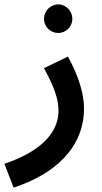

<svg xmlns="http://www.w3.org/2000/svg" viewBox="-51 -623 464 873"><path d="M214 -473C249 -473 278 -502 278 -537C278 -573 249 -603 214 -603C178 -603 149 -573 149 -537C149 -502 178 -473 214 -473ZM11 230C195 170 331 51 331 -131C331 -197 306 -278 258 -366L149 -313C194 -230 215 -175 215 -119C215 -31 151 60 -31 122Z"/></svg>

Font: Noto Sans Arabic UI SmBd
Style: Regular
Weight: 600
Designer: Monotype Design Team, Nadine Chahine and Nizar Qandah
Foundry: Monotype Imaging Inc.
Version: Version 2.010